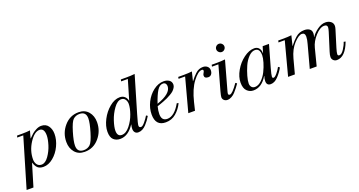

<svg xmlns="http://www.w3.org/2000/svg" viewBox="-102 -1503 4687 2506"><g transform="rotate(-20 2241.5 -250.5)"><path d="M-54 220 149 -465H65L72 -490H142Q199 -490 253 -496L225 -396L227 -394Q262 -429 281 -446Q300 -463 337 -482.5Q374 -502 409 -502Q473 -502 506 -456Q539 -410 539 -344Q539 -263 500 -180Q461 -97 395 -42.5Q329 12 259 12Q207 12 179.5 -13Q152 -38 136 -90H134L41 220ZM437 -360Q437 -460 371 -460Q300 -460 230.5 -352.5Q161 -245 161 -125Q161 -83 182.5 -53.5Q204 -24 245 -24Q297 -24 343.5 -90Q390 -156 413.5 -233Q437 -310 437 -360Z M1113 -299Q1113 -175 1033 -81.5Q953 12 832 12Q745 12 696 -46Q647 -104 647 -191Q647 -315 727.5 -408.5Q808 -502 928 -502Q1015 -502 1064 -444Q1113 -386 1113 -299ZM1023 -383Q1023 -477 932 -477Q880 -477 844 -444Q811 -414 774 -291Q737 -168 737 -107Q737 -13 828 -13Q880 -13 916 -46Q949 -76 986 -199Q1023 -322 1023 -383Z M1299 -110Q1299 -30 1361 -30Q1420 -30 1473.5 -97Q1527 -164 1555 -244.5Q1583 -325 1583 -381Q1583 -417 1564 -444Q1545 -471 1510 -471Q1457 -471 1405.5 -399.5Q1354 -328 1326.5 -244.5Q1299 -161 1299 -110ZM1743 -161 1763 -148Q1745 -117 1728.5 -94.5Q1712 -72 1687.5 -45Q1663 -18 1634.5 -3Q1606 12 1576 12Q1546 12 1530 -7Q1514 -26 1514 -57Q1514 -83 1522 -116L1520 -118V-116Q1436 12 1325 12Q1269 12 1233 -21.5Q1197 -55 1197 -132Q1197 -211 1241.5 -297.5Q1286 -384 1357.5 -443Q1429 -502 1500 -502Q1541 -502 1567.5 -478.5Q1594 -455 1601 -418H1603L1683 -690H1590L1595 -715H1677Q1733 -715 1789 -721L1640 -216Q1604 -95 1604 -69Q1604 -42 1633 -42Q1654 -42 1689.5 -85.5Q1725 -129 1743 -161Z M2175 -174 2198 -167Q2161 -91 2100.5 -39.5Q2040 12 1957 12Q1816 12 1816 -147Q1816 -232 1857 -314.5Q1898 -397 1967 -449.5Q2036 -502 2110 -502Q2154 -502 2185.5 -481Q2217 -460 2217 -418Q2217 -397 2204 -376Q2191 -355 2174 -339Q2157 -323 2126.5 -305.5Q2096 -288 2075 -278Q2054 -268 2017.5 -254Q1981 -240 1968.5 -236Q1956 -232 1927 -222Q1912 -164 1912 -117Q1912 -24 1992 -24Q2090 -24 2175 -174ZM2139 -425Q2139 -448 2126.5 -462.5Q2114 -477 2092 -477Q2045 -477 2010 -421Q1975 -365 1937 -253Q2139 -322 2139 -425Z M2397 -465H2306L2310 -490H2390Q2447 -490 2502 -496L2472 -374L2474 -372Q2498 -403 2511 -418Q2524 -433 2549 -457Q2574 -481 2600.5 -491.5Q2627 -502 2656 -502Q2692 -502 2716 -481.5Q2740 -461 2740 -429Q2740 -394 2723.5 -373Q2707 -352 2680 -352Q2627 -352 2627 -392Q2627 -407 2638.5 -425Q2650 -443 2650 -453Q2650 -471 2630 -471Q2578 -471 2505.5 -375.5Q2433 -280 2392 -112L2365 0H2272Z M2859 -465H2770L2775 -490H2850Q2906 -490 2962 -496L2853 -104Q2844 -72 2844 -62Q2844 -42 2866 -42Q2901 -42 2984 -162L3004 -148Q2989 -125 2967 -97Q2945 -69 2923.5 -45Q2902 -21 2872.5 -4.5Q2843 12 2814 12Q2785 12 2766.5 -5.5Q2748 -23 2748 -48Q2748 -66 2764 -125ZM2916 -618Q2899 -635 2899 -658Q2899 -681 2916 -698Q2933 -715 2956 -715Q2979 -715 2996 -698Q3013 -681 3013 -658Q3013 -635 2996 -618Q2979 -601 2956 -601Q2933 -601 2916 -618Z M3483 -490H3571L3485 -187Q3460 -98 3460 -74Q3460 -54 3477 -54Q3496 -54 3528.5 -93Q3561 -132 3579 -168L3600 -153Q3566 -90 3517 -39Q3468 12 3415 12Q3358 12 3358 -49Q3358 -80 3370 -116L3368 -118Q3291 12 3175 12Q3124 12 3086.5 -24.5Q3049 -61 3049 -140Q3049 -220 3097.5 -305Q3146 -390 3221.5 -446Q3297 -502 3368 -502Q3410 -502 3432.5 -474.5Q3455 -447 3455 -403H3457ZM3145 -94Q3145 -63 3162 -43.5Q3179 -24 3209 -24Q3255 -24 3299.5 -66Q3344 -108 3373 -167Q3402 -226 3419.5 -285Q3437 -344 3437 -382Q3437 -477 3369 -477Q3324 -477 3280 -431.5Q3236 -386 3208 -322Q3180 -258 3162.5 -195.5Q3145 -133 3145 -94Z M3658 0 3781 -465H3694L3699 -490H3772Q3828 -490 3884 -496L3850 -359H3852Q3881 -395 3897 -413Q3913 -431 3941 -456Q3969 -481 3999.5 -491.5Q4030 -502 4066 -502Q4108 -502 4135.5 -482.5Q4163 -463 4163 -423Q4163 -396 4154 -374H4158Q4189 -422 4245.5 -462Q4302 -502 4357 -502Q4399 -502 4429.5 -479.5Q4460 -457 4460 -417Q4460 -401 4452 -374L4380 -140Q4362 -80 4362 -59Q4362 -36 4384 -36Q4416 -36 4449.5 -87.5Q4483 -139 4496 -182L4521 -177Q4451 12 4334 12Q4305 12 4285.5 -7Q4266 -26 4266 -53Q4266 -81 4280 -124L4358 -373Q4370 -413 4370 -431Q4370 -466 4327 -466Q4270 -466 4203.5 -393.5Q4137 -321 4116 -238L4055 0H3959L4044 -315Q4061 -374 4061 -413Q4061 -466 4017 -466Q3973 -466 3905.5 -393.5Q3838 -321 3806 -202L3752 0Z"/></g></svg>

Font: Justus
Style: Italic
Weight: 400
Italic angle: -12°
Version: Version 001.001